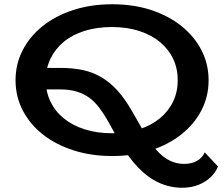

<svg xmlns="http://www.w3.org/2000/svg" viewBox="-20 -720 1053 902"><path d="M836 162Q779 162 727 138.5Q675 115 628 66Q581 17 537 -61L488 -150Q468 -185 447 -213Q426 -241 400.5 -260Q375 -279 341.5 -289.5Q308 -300 263 -300H175V-401H263Q321 -401 368.5 -391Q416 -381 456.5 -357Q497 -333 532 -294.5Q567 -256 600 -198L657 -99Q687 -46 717 -13Q747 20 778.5 35Q810 50 845 50Q880 50 905 36Q930 22 942 -4L1004 62Q993 90 969.5 112.5Q946 135 912 148.5Q878 162 836 162ZM507 13Q408 13 324.5 -14Q241 -41 180.5 -89Q120 -137 86.5 -202Q53 -267 53 -343Q53 -419 86.5 -484Q120 -549 180.5 -597.5Q241 -646 324.5 -673Q408 -700 507 -700Q607 -700 689.5 -673Q772 -646 832.5 -597.5Q893 -549 926.5 -484Q960 -419 960 -343Q960 -267 926.5 -202Q893 -137 832.5 -89Q772 -41 689.5 -14Q607 13 507 13ZM506 -94Q577 -94 634 -112.5Q691 -131 731.5 -164.5Q772 -198 793.5 -243.5Q815 -289 815 -343Q815 -398 793.5 -443.5Q772 -489 731.5 -522.5Q691 -556 634 -574.5Q577 -593 506 -593Q435 -593 377.5 -575Q320 -557 279.5 -523.5Q239 -490 217 -444Q195 -398 195 -343Q195 -289 217 -243Q239 -197 279.5 -164Q320 -131 377.5 -112.5Q435 -94 506 -94Z"/></svg>

Font: BioRhyme SemiExpanded
Style: Bold
Weight: 700
Width: 6
Designer: Aoife Mooney
Foundry: Aoife Mooney Type
Version: Version 1.600;gftools[0.9.33]